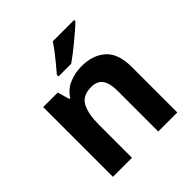

<svg xmlns="http://www.w3.org/2000/svg" viewBox="-203 -914 1063 1063"><g transform="rotate(-45 328.5 -383.0)"><path d="M388 -556Q476 -556 529 -508.5Q582 -461 582 -356V0H433V-319Q433 -378 412 -407.5Q391 -437 345 -437Q277 -437 252 -390.5Q227 -344 227 -257V0H78V-546H192L212 -476H220Q246 -518 291.5 -537Q337 -556 388 -556ZM540 -756Q526 -742 503 -722Q480 -702 453.5 -680Q427 -658 401.5 -638.5Q376 -619 357 -606H258V-619Q274 -638 295.5 -663.5Q317 -689 338 -716.5Q359 -744 373 -766H540Z"/></g></svg>

Font: Noto Sans New Tai Lue
Style: Bold
Weight: 700
Version: Version 2.003